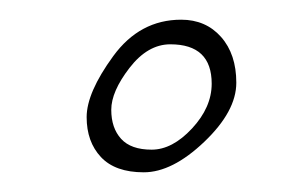

<svg xmlns="http://www.w3.org/2000/svg" viewBox="-20 -673 302 195"><path d="M164 -653Q189 -653 204.5 -635.5Q220 -618 220 -589Q220 -560 187.5 -529Q155 -498 126 -498Q97 -498 82.5 -513.5Q68 -529 68 -554Q68 -579 95 -616Q122 -653 164 -653ZM195 -588Q195 -628 153 -628Q130 -628 111.5 -604Q93 -580 93 -561.5Q93 -543 103 -532Q113 -521 134 -521Q155 -521 175 -542.5Q195 -564 195 -588Z"/></svg>

Font: Mr De Haviland
Style: Regular
Weight: 400
Designer: Alejandro Paul
Foundry: Alejandro Paul
Version: Version 1.000